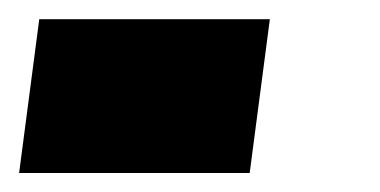

<svg xmlns="http://www.w3.org/2000/svg" viewBox="-56 20 396 200"><path d="M-36.1 200.2 -15.1 40H225.1L204.1 200.2Z"/></svg>

Font: Cooper Hewitt
Style: Heavy Italic
Weight: 714
Designer: Village Type and Design LLC
Foundry: Cooper Hewitt Smithsonian Design Museum
Version: 1.000